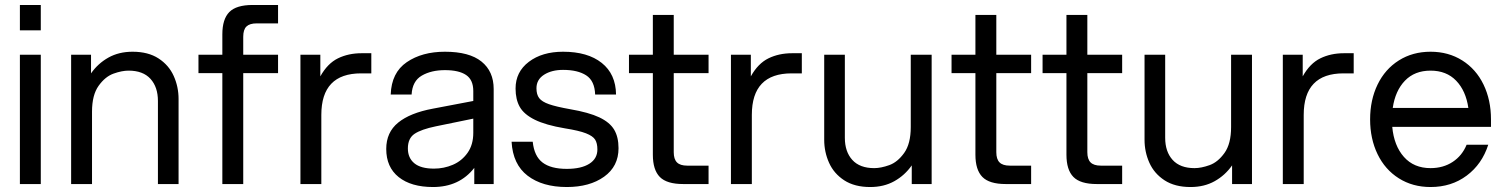

<svg xmlns="http://www.w3.org/2000/svg" viewBox="-20 -740 6053 772"><path d="M60 -520H144V0H60ZM60 -720H144V-618H60Z M497 -456Q470 -456 436.5 -444Q403 -432 376.5 -395Q350 -358 350 -291V0H266V-520H346V-445Q374 -485 416 -508.5Q458 -532 513 -532Q576 -532 617.5 -505Q659 -478 678.5 -434.5Q698 -391 698 -342V0H615V-334Q615 -390 585 -423Q555 -456 497 -456Z M996 -720H1098V-646H1012Q984 -646 971 -633.5Q958 -621 958 -592V-520H1098V-446H958V0H874V-446H778V-520H874V-602Q874 -663 902 -691.5Q930 -720 996 -720Z M1188 -520H1268V-433Q1297 -485 1339 -505.5Q1381 -526 1434 -526H1473V-445H1432Q1272 -445 1272 -278V0H1188Z M1887 -65Q1827 12 1721 12Q1633 12 1583 -28Q1533 -68 1533 -141Q1533 -208 1581 -247Q1629 -286 1720 -303L1883 -334V-374Q1883 -419 1854 -438.5Q1825 -458 1769 -458Q1714 -458 1676 -436Q1638 -414 1635 -360H1551Q1554 -448 1615.5 -490Q1677 -532 1769 -532Q1867 -532 1916 -492.5Q1965 -453 1965 -382V0H1887ZM1725 -62Q1765 -62 1801 -77.5Q1837 -93 1860 -125.5Q1883 -158 1883 -206V-263L1732 -232Q1674 -220 1647 -202Q1620 -184 1620 -143Q1620 -105 1646 -83.5Q1672 -62 1725 -62Z M2037 -170H2122Q2128 -112 2161.5 -86.5Q2195 -61 2259 -61Q2317 -61 2349.5 -81.5Q2382 -102 2382 -139Q2382 -164 2373 -178.5Q2364 -193 2336 -204Q2308 -215 2251 -224Q2174 -237 2130.5 -258.5Q2087 -280 2070 -310Q2053 -340 2053 -384Q2053 -451 2106.5 -491.5Q2160 -532 2244 -532Q2343 -532 2399.5 -487Q2456 -442 2457 -360H2373Q2371 -415 2337 -437Q2303 -459 2244 -459Q2198 -459 2167.5 -439.5Q2137 -420 2137 -385Q2137 -360 2148 -345.5Q2159 -331 2187.5 -321Q2216 -311 2272 -301Q2348 -288 2390 -268Q2432 -248 2449.5 -218.5Q2467 -189 2467 -144Q2467 -71 2409 -29.5Q2351 12 2259 12Q2161 12 2101.5 -33.5Q2042 -79 2037 -170Z M2689 -680V-520H2829V-446H2689V-128Q2689 -100 2702 -87Q2715 -74 2743 -74H2829V0H2727Q2661 0 2633 -28.5Q2605 -57 2605 -118V-446H2509V-520H2605V-680Z M2919 -520H2999V-433Q3028 -485 3070 -505.5Q3112 -526 3165 -526H3204V-445H3163Q3003 -445 3003 -278V0H2919Z M3495 -64Q3522 -64 3555.5 -76Q3589 -88 3615.5 -125Q3642 -162 3642 -229V-520H3726V0H3646V-75Q3618 -35 3576 -11.5Q3534 12 3479 12Q3416 12 3374.5 -15Q3333 -42 3313.5 -85.5Q3294 -129 3294 -178V-520H3377V-186Q3377 -130 3407 -97Q3437 -64 3495 -64Z M3986 -680V-520H4126V-446H3986V-128Q3986 -100 3999 -87Q4012 -74 4040 -74H4126V0H4024Q3958 0 3930 -28.5Q3902 -57 3902 -118V-446H3806V-520H3902V-680Z M4352 -680V-520H4492V-446H4352V-128Q4352 -100 4365 -87Q4378 -74 4406 -74H4492V0H4390Q4324 0 4296 -28.5Q4268 -57 4268 -118V-446H4172V-520H4268V-680Z M4783 -64Q4810 -64 4843.5 -76Q4877 -88 4903.5 -125Q4930 -162 4930 -229V-520H5014V0H4934V-75Q4906 -35 4864 -11.5Q4822 12 4767 12Q4704 12 4662.5 -15Q4621 -42 4601.5 -85.5Q4582 -129 4582 -178V-520H4665V-186Q4665 -130 4695 -97Q4725 -64 4783 -64Z M5138 -520H5218V-433Q5247 -485 5289 -505.5Q5331 -526 5384 -526H5423V-445H5382Q5222 -445 5222 -278V0H5138Z M5489 -260Q5489 -338 5519 -400Q5549 -462 5604.5 -497Q5660 -532 5732 -532Q5804 -532 5859.5 -497Q5915 -462 5945 -400Q5975 -338 5975 -260V-230H5578Q5585 -154 5625 -109Q5665 -64 5732 -64Q5783 -64 5821 -89Q5859 -114 5877 -158H5964Q5939 -80 5877.5 -34Q5816 12 5732 12Q5660 12 5604.5 -23Q5549 -58 5519 -120Q5489 -182 5489 -260ZM5884 -306Q5874 -375 5835 -415.5Q5796 -456 5732 -456Q5668 -456 5629 -415.5Q5590 -375 5580 -306Z"/></svg>

Font: Aspekta 400
Style: Regular
Weight: 400
Designer: Ivo Dolenc
Version: Version 2.000